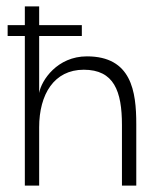

<svg xmlns="http://www.w3.org/2000/svg" viewBox="-20 -583 502 603"><path d="M103 0V-183C103 -287 150 -364 243 -364C338 -364 363 -297 363 -190V0H408V-193C408 -296 393 -406 253 -406C160 -406 110 -331 103 -291V-470H237V-504H103V-563H58V-504H4V-470H58V0Z"/></svg>

Font: OSH Darker Grotesque
Style: Regular
Weight: 400
Designer: Gabriel Lam
Foundry: TypeRant
Version: Version 1.000;Glyphs 3.1.1 (3148)